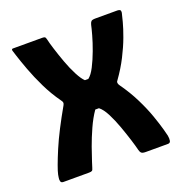

<svg xmlns="http://www.w3.org/2000/svg" viewBox="-94 -554 599 635"><g transform="rotate(-20 205.5 -236.0)"><path d="M24 0Q16 0 14.5 -6.5Q13 -13 14.5 -20Q16 -27 16 -29Q18 -39 25.5 -59.5Q33 -80 45 -108.5Q57 -137 74 -170Q91 -203 111 -238Q114 -243 113.5 -247Q113 -251 109 -256Q86 -288 68.5 -324Q51 -360 39 -392.5Q27 -425 20.5 -445.5Q14 -466 14 -466Q13 -472 18 -472H121Q127 -472 130 -470.5Q133 -469 135 -460Q137 -450 144.5 -426Q152 -402 162 -374.5Q172 -347 184 -324Q196 -301 206 -292Q210 -292 212.5 -292Q215 -292 218 -292Q230 -301 241.5 -323.5Q253 -346 263 -373Q273 -400 279.5 -423.5Q286 -447 288 -457Q290 -465 293.5 -468.5Q297 -472 309 -472H386Q389 -472 393.5 -470.5Q398 -469 397 -460Q395 -451 389.5 -430Q384 -409 373.5 -380.5Q363 -352 346.5 -319.5Q330 -287 307 -255Q300 -248 308 -237Q333 -202 350.5 -166.5Q368 -131 378.5 -101Q389 -71 394.5 -51Q400 -31 401 -26Q403 -15 401.5 -7.5Q400 0 392 0H314Q303 0 299 -3.5Q295 -7 293 -15Q290 -28 282.5 -52Q275 -76 265 -104Q255 -132 243 -155.5Q231 -179 218 -189Q212 -189 212 -189Q212 -189 211.5 -189Q211 -189 205 -189Q189 -166 175.5 -136Q162 -106 152 -78Q142 -50 136 -31Q130 -12 130 -12Q128 -4 125 -2Q122 0 114 0Z"/></g></svg>

Font: Glory SemiBold
Style: Regular
Weight: 600
Designer: Robert Leuschke
Foundry: Robert Leuschke
Version: Version 1.011